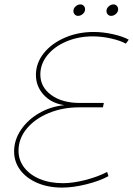

<svg xmlns="http://www.w3.org/2000/svg" viewBox="-20 -848 604 871"><path d="M366 -806Q366 -794 356 -785Q346 -776 334 -776Q325 -776 319 -782.5Q313 -789 313 -798Q313 -810 323 -819Q333 -828 345 -828Q354 -828 360 -821.5Q366 -815 366 -806ZM516 -806Q516 -794 506 -785Q496 -776 484 -776Q475 -776 469 -782.5Q463 -789 463 -798Q463 -810 473 -819Q483 -828 495 -828Q504 -828 510 -821.5Q516 -815 516 -806ZM564 -668 551 -650Q526 -664 483.5 -673.5Q441 -683 401 -683Q336 -683 281.5 -660Q227 -637 195 -597.5Q163 -558 163 -510Q163 -453 212.5 -417Q262 -381 342 -381H451L447 -361H338Q264 -361 201 -335Q138 -309 101 -264Q64 -219 64 -164Q64 -122 89.5 -88.5Q115 -55 160.5 -36Q206 -17 266 -17Q311 -17 367.5 -31.5Q424 -46 466 -68L472 -49Q432 -27 372 -12Q312 3 262 3Q198 3 148.5 -18.5Q99 -40 71.5 -77Q44 -114 44 -161Q44 -213 75 -259Q106 -305 158 -335Q210 -365 272 -371Q214 -379 178.5 -417.5Q143 -456 143 -508Q143 -562 178.5 -606.5Q214 -651 274 -677Q334 -703 405 -703Q447 -703 492 -693Q537 -683 564 -668Z"/></svg>

Font: TypoPRO Montserrat Alternates
Style: Italic
Weight: 250
Italic angle: -11.3°
Designer: Julieta Ulanovsky
Foundry: Julieta Ulanovsky
Version: Version 6.001